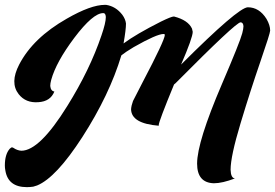

<svg xmlns="http://www.w3.org/2000/svg" viewBox="-20 -648 1133 791"><path d="M412 -628H417Q457 -622 484 -587Q497 -569 499 -551Q499 -526 489 -469Q540 -507 643 -559Q686 -580 696 -580H697Q755 -565 771 -530Q773 -523 774 -517Q774 -493 726 -382Q961 -617 1001 -618Q1048 -618 1078 -570Q1093 -544 1093 -522Q1093 -511 1052.5 -393.5Q1012 -276 971 -140Q930 -4 930 51Q931 86 948 87Q896 107 861 107Q792 105 792 26Q792 -63 894 -301Q969 -476 978 -511Q983 -530 983 -540Q982 -555 972 -556H971Q952 -556 703 -305Q699 -302 697 -300Q634 -147 634 -133Q634 -131 634 -130Q521 -139 520 -198Q521 -213 528 -232Q533 -243 567 -308Q659 -483 659 -504Q659 -506 658 -507Q656 -508 654 -508Q626 -508 531 -454Q496 -433 480 -420Q431 -257 319 -83Q211 84 133 116Q124 119 117 121Q103 123 91 123Q13 123 2 54Q0 44 0 34Q0 -12 20 -35Q26 -41 30 -41Q33 -40 35 -39Q51 -28 68 -27Q143 -27 257 -211Q350 -360 398 -502Q416 -554 416 -578Q415 -593 407 -594Q406 -594 405 -594Q363 -594 286 -492Q211 -392 191 -319Q187 -304 187 -294Q189 -273 204 -271Q188 -230 138 -227Q86 -223 57 -260Q20 -307 59 -382Q116 -492 255 -571Q354 -628 412 -628Z"/></svg>

Font: Sagha
Style: Regular
Weight: 400
Designer: MUHAMMAD YONI
Version: Version 001.000